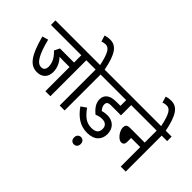

<svg xmlns="http://www.w3.org/2000/svg" viewBox="-151 -1397 2088 2088"><g transform="rotate(45 893.5 -353.0)"><path d="M544 -553H628V-622H0V-553H467V-441H250L220 -379C269 -335 304 -278 304 -217C304 -173 286 -152 249 -152C183 -152 137 -242 92 -418L23 -398C85 -164 150 -81 255 -81C332 -81 381 -129 381 -210C381 -274 352 -332 311 -374C324 -373 339 -372 358 -372H467V0H544Z M763 -553H847V-622H757C717 -826 663 -896 568 -896C541 -896 519 -892 494 -884L516 -813C533 -820 549 -824 571 -824C623 -824 654 -776 687 -622H615V-553H687V0H763Z M1117 -224C1173 -224 1198 -195 1198 -149C1198 -96 1165 -71 1103 -71C1025 -71 973 -112 914 -195L853 -152C919 -58 999 0 1107 0C1220 0 1275 -63 1275 -147C1275 -236 1218 -293 1128 -293C1105 -293 1077 -289 1053 -281C1036 -301 1021 -323 1021 -352C1021 -364 1024 -376 1031 -382C1041 -392 1054 -396 1085 -396H1234V-553H1324V-622H835V-553H1157V-465H1099C1034 -465 1002 -453 978 -432C957 -414 945 -388 945 -355C945 -290 989 -242 1033 -205C1061 -217 1089 -224 1117 -224ZM1043 134C1043 167 1063 190 1094 190C1126 190 1145 167 1145 134C1145 102 1126 78 1094 78C1063 78 1043 102 1043 134Z M1311 -622V-553H1626V-369H1398C1354 -369 1341 -349 1341 -317C1341 -261 1400 -189 1442 -189C1472 -189 1486 -207 1486 -241V-300H1626V0H1703V-553H1787V-622Z M1627 -615H1698C1656 -826 1603 -896 1507 -896C1480 -896 1458 -892 1434 -884L1455 -813C1472 -820 1489 -824 1510 -824C1563 -824 1595 -774 1627 -615Z"/></g></svg>

Font: Noto Sans Condensed
Style: Italic
Weight: 400
Width: 3
Italic angle: -12°
Designer: Monotype Design Team
Foundry: Monotype Imaging Inc.
Version: Version 2.013